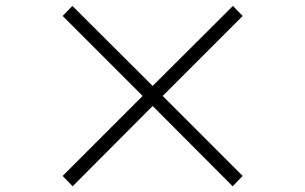

<svg xmlns="http://www.w3.org/2000/svg" viewBox="-20 -695 1040 654"><path d="M500 -334 227.5 -60.5 193.4 -95.7 465.8 -368.2 193.4 -640.6 226.6 -674.8 500 -402.3 773.4 -674.8 806.6 -640.6 534.2 -368.2 806.6 -95.7 772.5 -60.5Z"/></svg>

Font: GenRyuMin TW TTF Bold
Style: Regular
Weight: 700
Version: Version 1.300